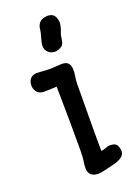

<svg xmlns="http://www.w3.org/2000/svg" viewBox="-163 -928 732 1011"><g transform="rotate(-20 203.5 -422.5)"><path d="M235.4 -672.9Q223.6 -667.5 210.9 -667.7Q198.2 -668 187.7 -673.1Q177.2 -678.2 169.4 -688Q161.6 -697.8 159.7 -711.4Q158.2 -720.7 160.4 -732.7Q162.6 -744.6 166.3 -757.1Q169.9 -769.5 173.1 -781.5Q176.3 -793.5 177.2 -803.2Q178.7 -825.2 190.4 -839.8Q202.1 -854.5 225.6 -857.9Q242.7 -860.8 257.8 -856Q272.9 -851.1 280.3 -834.5Q282.7 -829.1 284.4 -822Q286.1 -814.9 287.1 -809.6Q287.6 -804.7 286.9 -797.4Q286.1 -790 284.2 -782Q282.2 -773.9 279.5 -765.9Q276.9 -757.8 274.4 -752Q270.5 -743.7 269.3 -734.1Q268.1 -724.6 266.6 -716.8Q265.1 -709 263.7 -702.6Q262.2 -696.3 259 -690.9Q255.9 -685.5 250.2 -681.2Q244.6 -676.8 235.4 -672.9ZM151.9 -36.6Q151.9 -48.8 153.1 -57.1Q154.3 -65.4 155.5 -75.4Q156.7 -85.4 158 -99.1Q159.2 -112.8 159.2 -136.2Q159.2 -223.6 158.7 -309.8Q158.2 -396 156.2 -492.2Q148.9 -491.7 139.6 -491.2Q130.4 -490.7 120.4 -490.5Q110.4 -490.2 101.1 -490Q91.8 -489.7 84.5 -489.7Q75.7 -489.7 66.7 -492.4Q57.6 -495.1 50.3 -501.5Q43 -507.8 38.1 -517.8Q33.2 -527.8 33.2 -542.5Q33.2 -568.4 47.1 -581.8Q61 -595.2 80.1 -595.2Q98.6 -595.2 116.9 -593.5Q135.3 -591.8 152.8 -591.8Q170.9 -591.8 189 -593.5Q207 -595.2 223.1 -595.2Q248 -595.2 258.8 -582Q269.5 -568.8 269.5 -545.4Q269.5 -525.4 266.1 -506.1Q262.7 -486.8 262.7 -464.8Q262.7 -420.9 262.2 -376.5Q261.7 -332 261.5 -286.1Q261.2 -240.2 261 -192.4Q260.7 -144.5 261.7 -93.8Q269.5 -94.2 275.9 -96.2Q282.2 -98.1 288.1 -100.3Q293.9 -102.5 300.5 -104.2Q307.1 -106 315.4 -106Q328.1 -106 336.2 -103Q344.2 -100.1 349.1 -95Q354 -89.8 356.4 -82.3Q358.9 -74.7 360.8 -65.9Q364.3 -43 349.6 -29.3Q335 -15.6 309.6 -7.8Q294.9 -3.9 279.5 0Q264.2 3.9 250.5 7.1Q236.8 10.3 225.6 12.2Q214.4 14.2 208 14.2Q179.2 14.2 165.5 0.7Q151.9 -12.7 151.9 -36.6Z"/></g></svg>

Font: Autour One
Style: Regular
Weight: 400
Version: Version 1.007; ttfautohint (v0.92) -l 24 -r 24 -G 200 -x 7 -